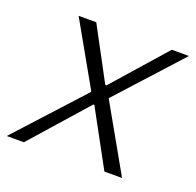

<svg xmlns="http://www.w3.org/2000/svg" viewBox="-117 -623 740 726"><g transform="rotate(20 253.0 -260.0)"><path d="M-19 0H50L248 -224H252L374 0H445L295 -265L296 -268L525 -520H456L270 -309H265L152 -520H81L223 -269V-265Z"/></g></svg>

Font: Fixel Display Light
Style: Italic
Weight: 300
Italic angle: -10°
Designer: AlfaBravo + MacPaw
Foundry: Kyrylo Tkachov, Marchela Mozhyna, Serhii Makarenko, Maria Weinstein, Zakhar Kryvoshyya
Version: Version 1.210;Glyphs 3.2 (3217)